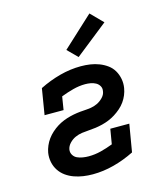

<svg xmlns="http://www.w3.org/2000/svg" viewBox="-115 -860 830 957"><g transform="rotate(-15 300.0 -381.5)"><path d="M246 8Q221 8 197 4.5Q173 1 150.5 -7Q128 -15 109 -28.5Q90 -42 77 -61.5Q64 -81 59 -105Q54 -129 58 -154Q61 -171 68.5 -188.5Q76 -206 87 -221Q98 -236 112.5 -249Q127 -262 143 -272Q159 -282 176.5 -289Q194 -296 212 -300.5Q230 -305 247.5 -307.5Q265 -310 283 -311Q301 -312 319 -314.5Q337 -317 354 -325Q371 -333 385 -347.5Q399 -362 401 -379Q404 -394 397 -406Q390 -418 378 -424.5Q366 -431 352 -433.5Q338 -436 324 -436Q293 -436 261 -427.5Q229 -419 198 -407L187 -339H89L111 -473Q163 -499 217.5 -513.5Q272 -528 326 -528Q351 -528 374.5 -524.5Q398 -521 420 -512.5Q442 -504 460.5 -490.5Q479 -477 490.5 -457.5Q502 -438 506.5 -414.5Q511 -391 507 -367Q504 -349 497 -332Q490 -315 479 -299.5Q468 -284 453 -271Q438 -258 422 -248Q406 -238 389 -231Q372 -224 354 -219.5Q336 -215 318 -212.5Q300 -210 282.5 -209Q265 -208 247 -205.5Q229 -203 212 -195.5Q195 -188 181 -173.5Q167 -159 164 -141Q162 -126 169.5 -113.5Q177 -101 190 -95Q203 -89 218.5 -86.5Q234 -84 249 -84Q281 -84 312.5 -92Q344 -100 375 -112L388 -189H486L462 -47Q410 -21 355 -6.5Q300 8 246 8ZM328 -575 278 -625 436 -771 497 -709Z"/></g></svg>

Font: Iosevka Etoile Semibold
Style: Italic
Weight: 600
Italic angle: -9°
Designer: Belleve Invis
Foundry: Belleve Invis
Version: Version 22.1.2; ttfautohint (v1.8.4)